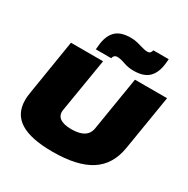

<svg xmlns="http://www.w3.org/2000/svg" viewBox="-205 -1121 1290 1315"><g transform="rotate(30 440.0 -463.5)"><path d="M383 10Q211 10 127.5 -42.5Q44 -95 44 -204Q44 -215 45 -229Q46 -243 50 -266L120 -700H374L304 -277Q296 -233 325.5 -210.5Q355 -188 418 -188Q544 -188 557 -277L626 -700H880L809 -266Q786 -124 682 -57Q578 10 383 10ZM290 -746Q291 -759 292.5 -771.5Q294 -784 295 -796Q306 -866 344.5 -900.5Q383 -935 460 -935Q487 -935 513 -928.5Q539 -922 562.5 -915Q586 -908 603 -908Q616 -908 623.5 -915Q631 -922 633 -932Q633 -932 633.5 -934.5Q634 -937 634 -937H756Q755 -924 754 -911.5Q753 -899 751 -887Q740 -817 701 -782.5Q662 -748 586 -748Q543 -748 506.5 -761.5Q470 -775 443 -775Q431 -775 423 -768Q415 -761 413 -751Q413 -751 412.5 -748.5Q412 -746 412 -746Z"/></g></svg>

Font: Georama Extended Black
Style: Italic
Weight: 900
Width: 7
Italic angle: -9°
Designer: Jean-Baptiste Levee
Foundry: Production Type
Version: Version 1.000